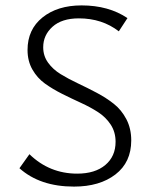

<svg xmlns="http://www.w3.org/2000/svg" viewBox="-20 -684 560 711"><path d="M408 -159Q408 -195 390 -222.5Q372 -250 343.5 -268.5Q315 -287 280 -303Q245 -319 210 -336.5Q175 -354 146.5 -374.5Q118 -395 100 -426.5Q82 -458 82 -499Q82 -575 137.5 -619.5Q193 -664 282 -664Q382 -664 452 -617L420 -568Q358 -616 272 -616Q209 -616 174.5 -585Q140 -554 140 -509Q140 -477 158 -452Q176 -427 204.5 -409.5Q233 -392 268 -375.5Q303 -359 338 -340.5Q373 -322 401.5 -299.5Q430 -277 448 -242.5Q466 -208 466 -164Q466 -83 407.5 -38Q349 7 254 7Q128 7 52 -61L89 -113Q163 -41 266 -41Q332 -41 370 -73Q408 -105 408 -159Z"/></svg>

Font: EauTestSC Semilight
Style: Regular
Weight: 300
Designer: Christian Thalmann (Catharsis Fonts)
Version: Version 0.001;PS 000.001;hotconv 1.0.88;makeotf.lib2.5.64775